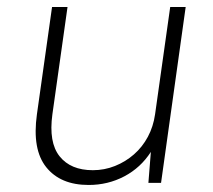

<svg xmlns="http://www.w3.org/2000/svg" viewBox="-20 -520 605 546"><path d="M232 6Q152 6 111.5 -44.5Q71 -95 85 -195L128 -500H172L129 -195Q118 -115 149.5 -75.5Q181 -36 244 -36Q277 -36 307 -48Q337 -60 361 -81Q385 -102 400.5 -131Q416 -160 421 -195L464 -500H508L438 0H402L409 -88Q380 -43 333.5 -18.5Q287 6 232 6Z"/></svg>

Font: Retni Sans Light
Style: Italic
Weight: 300
Italic angle: -8°
Designer: Vitaly Kuzmin
Foundry: ParaType Ltd.
Version: Version 1.00;June 10, 2019;FontCreator 11.5.0.2425 64-bit; t